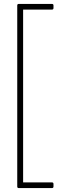

<svg xmlns="http://www.w3.org/2000/svg" viewBox="-20 -810 313 980"><path d="M76 150Q68 150 68 142V-782Q68 -790 76 -790H245Q253 -790 253 -782V-769Q253 -761 245 -761H98V121H245Q253 121 253 129V142Q253 150 245 150Z"/></svg>

Font: LINE Seed Sans TH App Thin
Style: Regular
Weight: 250
Designer: Dalton Maag Ltd | Thai characters by Cadson Demak Co.,Ltd.
Foundry: Dalton Maag Ltd
Version: Version 1.003